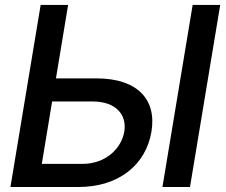

<svg xmlns="http://www.w3.org/2000/svg" viewBox="-20 -747 904 767"><path d="M365.8 -433.9H203.5L252.1 -727.3H142.4L21.7 0H294C455.6 0 563.2 -90.2 584.9 -220.5C606.9 -350.5 527.7 -433.9 365.8 -433.9ZM147 -92.3 188.2 -341.6H350.5C444.2 -341.6 487.2 -287.6 476.6 -221.9C465.6 -154.5 403.1 -92.3 309.3 -92.3ZM628.9 0H739L859.7 -727.3H749.6Z"/></svg>

Font: Magic Ui Pro Medium
Style: Italic
Weight: 500
Italic angle: -9.39999°
Designer: Stefan Endress, Andreas Faust
Version: Version 1.000;FEAKit 1.0